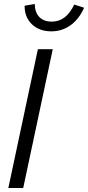

<svg xmlns="http://www.w3.org/2000/svg" viewBox="-20 -948 444 968"><path d="M22 0 171 -700H246L97 0ZM239 -790Q178 -790 141 -825.5Q104 -861 104 -919L155 -928Q156 -885 178.5 -862Q201 -839 241 -839Q314 -839 354 -925L404 -909Q379 -852 336 -821Q293 -790 239 -790Z"/></svg>

Font: Red Hat Display
Style: Italic
Weight: 300
Italic angle: -12°
Designer: Pentagram, MCKL
Foundry: Pentagram, MCKL
Version: Version 1.023